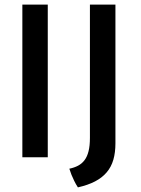

<svg xmlns="http://www.w3.org/2000/svg" viewBox="-20 -683 611 834"><path d="M77.1 -663.1H187.5V0H77.1ZM370.6 -663.1H481.4V-60.1Q481.4 -20.5 472.4 10.7Q463.4 42 443.6 65.4Q423.8 88.9 392.8 105Q361.8 121.1 318.4 130.9Q309.1 116.7 302.2 102.3Q295.4 87.9 290.5 76.2Q285.2 62.5 281.2 49.8Q302.7 45.4 319.3 36.6Q335.9 27.8 347.4 12.5Q358.9 -2.9 364.7 -26.4Q370.6 -49.8 370.6 -84Z"/></svg>

Font: Basic
Style: Regular
Weight: 400
Designer: Magnus Gaarde
Foundry: Magnus Gaarde
Version: Version 1.003; ttfautohint (v1.1) -l 6 -r 16 -G 0 -x 16 -D l